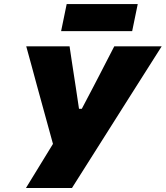

<svg xmlns="http://www.w3.org/2000/svg" viewBox="-20 -946 834 966"><path d="M110.5 0Q143 -52.5 176.2 -107.2Q209.5 -162 246.5 -222L165 -518.5Q152 -567.5 139.8 -611.8Q127.5 -656 112 -713H330Q336.5 -668.5 341.5 -636Q346.5 -603.5 351 -574Q355.5 -544.5 361 -509L377.5 -398.5H391.5L448.5 -507Q467 -543 482.8 -573Q498.5 -603 515.2 -636Q532 -669 555 -713H793.5Q752 -647.5 708 -578.2Q664 -509 627 -450.5L485 -226Q451.5 -173.5 413.8 -113.5Q376 -53.5 342 0ZM287.5 -789.5 315.5 -925.5H673L645 -789.5Z"/></svg>

Font: Commissioner ExtraBold
Style: Italic
Weight: 800
Italic angle: -12°
Designer: Kostas Bartsokas
Foundry: Kostas Bartsokas
Version: Version 1.000; ttfautohint (v1.8.3)